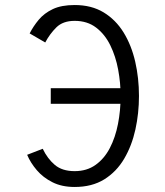

<svg xmlns="http://www.w3.org/2000/svg" viewBox="-20 -732 656 764"><path d="M277 12Q226 12 188.8 -6.8Q151.5 -25.5 126.5 -54.8Q101.5 -84 88 -116L150 -140Q169 -100.5 198.2 -75.8Q227.5 -51 277 -51Q325.5 -51 360.2 -75.8Q395 -100.5 417 -142.8Q439 -185 449.5 -238.8Q460 -292.5 460 -350Q460 -402 450.2 -454.8Q440.5 -507.5 419 -551.5Q397.5 -595.5 362.5 -622.2Q327.5 -649 277 -649Q230.5 -649 204.2 -623Q178 -597 160 -563L98 -599Q112.5 -627.5 134.2 -653.5Q156 -679.5 190.2 -695.8Q224.5 -712 277 -712Q344 -712 392.2 -682.8Q440.5 -653.5 471.8 -602.8Q503 -552 518 -486.8Q533 -421.5 533 -350Q533 -281.5 518.8 -216.8Q504.5 -152 474 -100.2Q443.5 -48.5 394.8 -18.2Q346 12 277 12ZM182 -319V-381H507V-319Z"/></svg>

Font: Overpass Mono Light
Style: Regular
Weight: 300
Monospace: yes
Designer: Delve Withrington, Dave Bailey
Foundry: Delve Fonts LLC
Version: Version 4.000